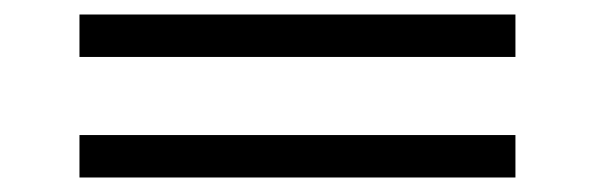

<svg xmlns="http://www.w3.org/2000/svg" viewBox="-20 -368 824 266"><path d="M90.1 -122.1V-180.9H694.1V-122.1ZM90.1 -289.1V-347.9H694.1V-289.1Z"/></svg>

Font: Linden Hill
Style: Regular
Weight: 400
Version: Version 1.202